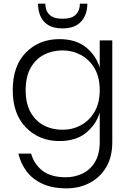

<svg xmlns="http://www.w3.org/2000/svg" viewBox="-20 -768 713 1055"><path d="M50 0ZM50 0ZM346 267Q268 267 213.5 242Q159 217 126.5 174Q94 131 81 76H151Q167 134 213.5 170Q260 206 342 206Q392 206 434.5 185Q477 164 502.5 121Q528 78 528 13V-150Q508 -83 452.5 -38Q397 7 306 7Q196 7 123 -67Q50 -141 50 -273Q50 -407 123 -480Q196 -553 306 -553Q397 -553 452.5 -508Q508 -463 528 -396V-546H597V13Q597 95 563 151.5Q529 208 472 237.5Q415 267 346 267ZM324 -55Q378 -55 424.5 -80Q471 -105 499.5 -153.5Q528 -202 528 -273Q528 -344 499.5 -392.5Q471 -441 424.5 -466Q378 -491 324 -491Q267 -491 221 -467Q175 -443 148 -394.5Q121 -346 121 -273Q121 -200 148 -151.5Q175 -103 221 -79Q267 -55 324 -55ZM324 -612Q274 -612 244.5 -630.5Q215 -649 202 -680Q189 -711 189 -748H229Q229 -710 251.5 -687.5Q274 -665 324 -665Q374 -665 396.5 -687.5Q419 -710 419 -748H460Q460 -688 426 -650Q392 -612 324 -612Z"/></svg>

Font: Ulagadi Sans Light
Style: Regular
Weight: 300
Designer: Ninad Kale (Devanagari), Jonny Pinhorn (Latin)
Foundry: Indian Type Foundry
Version: Version 3.01;March 29, 2020;FontCreator 12.0.0.2522 64-bit; 